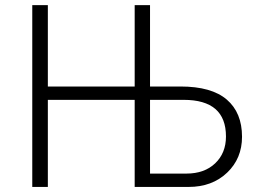

<svg xmlns="http://www.w3.org/2000/svg" viewBox="-20 -738 1022 758"><path d="M107.4 0V-717.8H168.9V-396.5H511.7V-717.8H572.3V-396.5H692.4Q815.4 -396.5 875.5 -344.7Q935.5 -293 935.5 -198.2Q935.5 -112.3 876.5 -56.2Q817.4 0 724.6 0H511.7V-343.8H168.9V0ZM572.3 -52.7H715.8Q787.1 -52.7 829.6 -93.3Q872.1 -133.8 872.1 -199.2Q872.1 -343.8 705.1 -343.8H572.3Z"/></svg>

Font: Gothic A1 Light
Style: Regular
Weight: 300
Version: Version 2.50